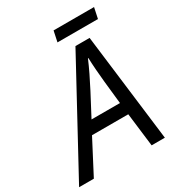

<svg xmlns="http://www.w3.org/2000/svg" viewBox="-257 -980 1018 1105"><g transform="rotate(-30 252.5 -427.5)"><path d="M-57 0 331 -714H425L513 0H425L398 -222H157L41 0ZM200 -302H389L373 -452Q369 -490 365.5 -536Q362 -582 361 -617H358Q342 -579 321 -535.5Q300 -492 277 -448ZM252 -784 267 -855H536L521 -784Z"/></g></svg>

Font: Noto IKEA Latin
Style: Italic
Weight: 400
Italic angle: -12°
Designer: Monotype Design Team
Foundry: Monotype Imaging Inc.
Version: Version 1.0